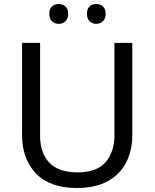

<svg xmlns="http://www.w3.org/2000/svg" viewBox="-20 -928 771 958"><path d="M640 -252Q640 -178 610 -118.5Q580 -59 518.5 -24.5Q457 10 362 10Q229 10 159.5 -62.5Q90 -135 90 -254V-714H180V-251Q180 -164 226.5 -116Q273 -68 367 -68Q464 -68 507.5 -119.5Q551 -171 551 -252V-714H640ZM226 -859Q226 -885 240 -896.5Q254 -908 273 -908Q292 -908 306 -896.5Q320 -885 320 -859Q320 -834 306 -821.5Q292 -809 273 -809Q254 -809 240 -821.5Q226 -834 226 -859ZM414 -859Q414 -885 427.5 -896.5Q441 -908 460 -908Q479 -908 493 -896.5Q507 -885 507 -859Q507 -834 493 -821.5Q479 -809 460 -809Q441 -809 427.5 -821.5Q414 -834 414 -859Z"/></svg>

Font: Noto Sans Gunjala Gondi
Style: Regular
Weight: 400
Designer: Ek Type
Foundry: Ek Type
Version: Version 1.004